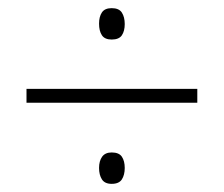

<svg xmlns="http://www.w3.org/2000/svg" viewBox="-20 -588 550 471"><path d="M254 -491Q237 -491 230 -501.5Q223 -512 223 -530Q223 -547 230 -557.5Q237 -568 254 -568Q272 -568 279 -557Q286 -546 286 -529Q286 -512 279 -501.5Q272 -491 254 -491ZM45 -336V-370H464V-336ZM254 -137Q237 -137 230 -148Q223 -159 223 -176Q223 -193 230.5 -203.5Q238 -214 254 -214Q272 -214 279 -203.5Q286 -193 286 -176Q286 -159 279 -148Q272 -137 254 -137Z"/></svg>

Font: Noto Sans Arabic SemCond ExtLt
Style: Regular
Weight: 200
Width: 4
Designer: Monotype Design Team, Nadine Chahine, Nizar Qandah and Khaled Hosny
Foundry: Monotype Imaging Inc.
Version: Version 2.012; ttfautohint (v1.8.4.7-5d5b)